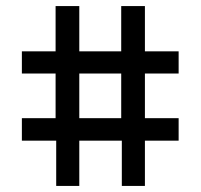

<svg xmlns="http://www.w3.org/2000/svg" viewBox="-20 -641 660 632"><path d="M165 -178H52V-252H163V-399H52V-472H163V-621H241V-472H379V-621H457V-472H568V-399H457V-252H568V-178H457V-29H381V-178H241V-29H165ZM379 -252V-399H241V-252Z"/></svg>

Font: Bellota
Style: Bold
Weight: 700
Designer: Kemie Guaida
Foundry: Kemie Guaida
Version: Version 4.001